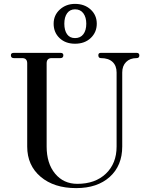

<svg xmlns="http://www.w3.org/2000/svg" viewBox="-20 -958 773 988"><path d="M366 -733Q317 -733 286.5 -762Q256 -791 256 -836Q256 -880 288 -909Q320 -938 366 -938Q415 -938 446.5 -909Q478 -880 478 -836Q478 -792 447 -762.5Q416 -733 366 -733ZM366 -762Q394 -762 409 -782Q424 -802 424 -836Q424 -869 409 -889.5Q394 -910 366 -910Q340 -910 325.5 -890Q311 -870 311 -836Q311 -802 325 -782Q339 -762 366 -762ZM372 10Q258 10 189 -48.5Q120 -107 120 -204V-632Q120 -659 94 -659H51Q36 -659 36 -674Q36 -686 51 -686H291Q306 -686 306 -674Q306 -659 291 -659H246Q220 -659 220 -632V-204Q220 -117 263.5 -64.5Q307 -12 378 -12Q470 -12 525 -64.5Q580 -117 580 -204V-585Q580 -620 559 -639.5Q538 -659 499 -659Q486 -659 486 -674Q486 -686 499 -686H683Q697 -686 697 -673Q697 -659 683 -659Q649 -659 629 -639Q609 -619 609 -585V-204Q609 -106 545 -48Q481 10 372 10Z"/></svg>

Font: HK Venetian
Style: Regular
Weight: 400
Designer: Alfredo Marco Pradil
Foundry: Alfredo Marco Pradil
Version: Version 1.000;PS 001.000;hotconv 1.0.88;makeotf.lib2.5.64775